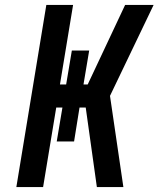

<svg xmlns="http://www.w3.org/2000/svg" viewBox="-20 -755 640 775"><path d="M46 0 167 -735H275L222 -414H247L270 -551H340L317 -414H334L485 -735H600L424 -368L478 0H371L326 -321H301L279 -184H209L232 -321H207L154 0Z"/></svg>

Font: Iosevka SS04 Semibold Extended
Style: Italic
Weight: 600
Width: 7
Italic angle: -9°
Monospace: yes
Designer: Belleve Invis
Foundry: Belleve Invis
Version: Version 19.0.0; ttfautohint (v1.8.4)